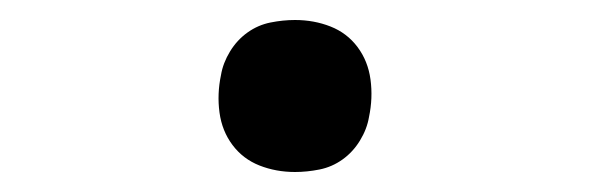

<svg xmlns="http://www.w3.org/2000/svg" viewBox="-20 -421 590 192"><path d="M275 -249Q256 -249 239.5 -255.5Q223 -262 212.5 -276Q202 -290 199.5 -308.5Q197 -327 201 -346Q203 -358 210 -369.5Q217 -381 227.5 -388.5Q238 -396 250.5 -398.5Q263 -401 275 -401Q294 -401 310.5 -394.5Q327 -388 337.5 -374Q348 -360 350.5 -341.5Q353 -323 349 -304Q347 -292 340 -280.5Q333 -269 322.5 -261.5Q312 -254 299.5 -251.5Q287 -249 275 -249Z"/></svg>

Font: Lode
Style: Italic
Weight: 400
Italic angle: -11°
Monospace: yes
Designer: Belleve Invis
Foundry: Belleve Invis
Version: Version 29.2.0; ttfautohint (v1.8.3)